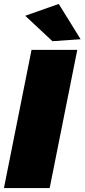

<svg xmlns="http://www.w3.org/2000/svg" viewBox="-25 -954 429 974"><path d="M273 -934 384 -755 241 -745 103 -874ZM367 -701 227 0H-5L135 -701Z"/></svg>

Font: TypoPRO Montserrat
Style: Italic
Weight: 900
Italic angle: -11.3°
Designer: Julieta Ulanovsky
Foundry: Julieta Ulanovsky
Version: Version 6.001